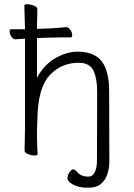

<svg xmlns="http://www.w3.org/2000/svg" viewBox="-20 -722 628 899"><path d="M97 -541Q77 -540 52 -538H51Q41 -538 33 -551Q25 -564 25 -574.5Q25 -585 31 -585H97L94 -697Q94 -702 108.5 -702Q123 -702 139 -695.5Q155 -689 155 -679L153 -587L214 -589Q250 -591 290 -595H291Q301 -595 309.5 -582Q318 -569 318 -558Q318 -547 312 -547H273Q245 -547 225 -546L186 -545L153 -544V-358L162 -373Q194 -425 244 -452.5Q294 -480 344 -480Q433 -480 466 -420Q491 -375 491 -297L492 30Q492 103 455 137Q434 157 391.5 157Q349 157 322.5 142.5Q296 128 296 113.5Q296 99 305 85Q314 71 322.5 71Q331 71 340 82Q358 105 394 105Q414 105 424 84Q434 63 434 31L435 -293Q435 -353 418 -390.5Q401 -428 348 -428Q267 -428 212 -369Q157 -310 155 -162Q154 -129 153 -105V-89Q153 -59 156 1Q156 6 141.5 6Q127 6 111 -0.5Q95 -7 95 -17L97 -115ZM340 82Z"/></svg>

Font: LXGW WenKai Light
Style: Regular
Weight: 300
Designer: LXGW / Fontworks Inc.
Foundry: LXGW / Fontworks Inc.
Version: Version 1.501; October 10, 2024